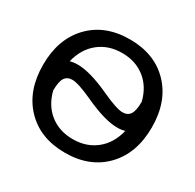

<svg xmlns="http://www.w3.org/2000/svg" viewBox="-162 -916 1117 1101"><g transform="rotate(30 397.0 -365.0)"><path d="M135 -638Q233 -740 397 -740Q561 -740 659 -638Q757 -536 757 -365Q757 -194 659 -92Q561 10 397 10Q233 10 135 -92Q37 -194 37 -365Q37 -536 135 -638ZM161 -266Q183 -178 245.5 -129Q308 -80 397 -80Q487 -80 550 -130.5Q613 -181 635 -272Q614 -265 584 -265Q502 -265 366 -328Q266 -374 227 -374Q193 -374 177 -349.5Q161 -325 161 -266ZM159 -458Q180 -465 210 -465Q292 -465 428 -402Q528 -356 567 -356Q601 -356 617 -380.5Q633 -405 633 -464Q611 -552 548.5 -601Q486 -650 397 -650Q307 -650 244 -599.5Q181 -549 159 -458Z"/></g></svg>

Font: Mplus 1p Medium
Style: Regular
Weight: 500
Version: Version 1.061